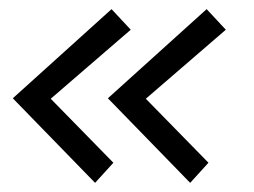

<svg xmlns="http://www.w3.org/2000/svg" viewBox="-20 -469 556 420"><path d="M8 -254 224 -449 266 -404 91 -253 228 -113 188 -69ZM216 -254 432 -449 474 -404 299 -253 436 -113 396 -69Z"/></svg>

Font: Lobster Two
Style: Italic
Weight: 400
Designer: Pablo Impallari
Foundry: Pablo Impallari. www.impallari.com
Version: Version 1.006